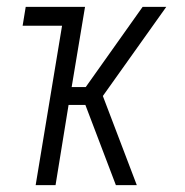

<svg xmlns="http://www.w3.org/2000/svg" viewBox="-20 -540 540 560"><path d="M84 0 161 -465H46L55 -520H228L189 -286H230L396 -520H465L280 -260L379 0H318L229 -234H180L142 0Z"/></svg>

Font: Iosevka Light Oblique
Style: Regular
Weight: 300
Italic angle: -9°
Monospace: yes
Designer: Belleve Invis
Foundry: Belleve Invis
Version: Version 32.5.0; ttfautohint (v1.8.4)